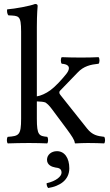

<svg xmlns="http://www.w3.org/2000/svg" viewBox="-20 -718 552 964"><path d="M266 41C237 41 216 60 216 84C216 111 241 120 258 123C276 125 289 129 289 149C289 167 263 191 214 202C214 211 216 220 222 226C279 217 328 187 328 127C328 75 304 41 266 41ZM86 -122C86 -39 75 -35 19 -31C13 -25 13 -4 19 2C52 1 86 0 126 0C161 0 194 1 217 2C223 -4 223 -25 217 -31C176 -35 165 -39 165 -122V-208.9C184.2 -208.4 198.3 -206.9 208 -203.5C219 -196 228.1 -187 240 -171L313 -73C342.4 -33.5 353.7 -14.7 355 -3C355.3 0 356 2 359 2C379 1 401 0 421 0C452 0 483 1 503 2C509 -4 509 -25 503 -31C469 -35 443.7 -39.4 417 -73L285 -239C281.4 -243.5 278 -248 278 -253C278 -257 278 -259 282 -263L370 -354C400 -386 435 -394 475 -398C481 -404 481 -425 475 -431C452 -430 424 -429 388 -429C350 -429 313 -430 290 -431C284 -425 284 -404 290 -398C346 -394 322.3 -358.7 313 -347C290 -318 258.7 -284 233 -265C210.8 -248.6 183.9 -236.8 165 -234.2V-583C165 -648 169 -688 169 -688C169 -695 165 -698 156 -698C131 -688 56 -674 16 -671C14 -663 16 -647 22 -641C74 -638 86 -643 86 -559Z"/></svg>

Font: Libertinus Serif
Style: Regular
Weight: 400
Designer: Philipp H. Poll
Foundry: Khaled Hosny
Version: Version 6.2